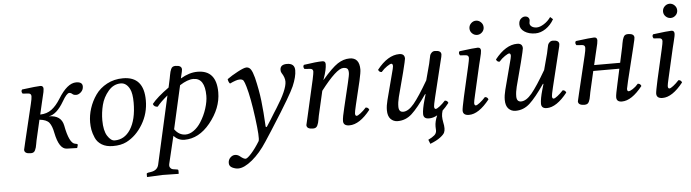

<svg xmlns="http://www.w3.org/2000/svg" viewBox="-50 -836 4653 1293"><g transform="rotate(-5 2276.0 -190.0)"><path d="M471.2 -355Q454.1 -355 445.1 -363.5Q436 -372.1 424.8 -372.1Q407.7 -372.1 377 -318.8Q328.1 -234.9 273.9 -227.1Q357.9 -227.1 372.1 -157.2Q395 -34.2 435.1 -27.8L441.9 -26.9Q451.7 -24.9 452.1 -19L446.8 0L444.8 2L376 0Q324.2 -2 301.8 -112.8Q293 -159.7 275.4 -182.4Q257.8 -205.1 209.5 -210L177.7 -71.8Q176.3 -64.5 173.6 -49.3Q170.9 -34.2 168.7 -26.1Q166.5 -18.1 162.1 -8.3Q157.7 1.5 150.4 5.6Q143.1 9.8 131.8 9.8Q88.9 9.8 88.9 -17.1Q88.9 -19 101.6 -71.8L161.1 -320.8Q169.9 -356.9 169.9 -372.1Q169.9 -390.1 151.9 -392.1L111.8 -395Q100.6 -411.1 110.8 -422.9Q212.9 -436 234.9 -436Q255.4 -436 255.4 -415Q255.4 -407.2 252.7 -393.6Q250 -379.9 243.9 -356Q237.8 -332 235.4 -320.3L217.8 -244.1Q263.2 -245.1 295.2 -269Q327.1 -293 355 -337.9Q417 -439 477.1 -439Q520 -439 520 -408.2Q520 -385.3 503.7 -370.1Q487.3 -355 471.2 -355Z M630.9 -169.9Q630.9 -99.1 653.8 -63Q676.8 -26.9 702.6 -26.9Q768.6 -26.9 808.6 -87.9Q851.6 -153.8 851.6 -270Q851.6 -331.1 836.4 -361.8Q814 -405.8 775.9 -405.8Q727.1 -405.8 691.9 -364.5Q656.7 -323.2 643.8 -272Q630.9 -220.7 630.9 -169.9ZM547.9 -162.1Q547.9 -209 563.2 -256.6Q578.6 -304.2 607.7 -345.7Q636.7 -387.2 685.3 -413.1Q733.9 -439 793.9 -439Q935.1 -439 934.6 -276.9Q934.6 -189.9 890.6 -116.5Q846.7 -43 779.8 -8.8Q741.7 10.3 687.5 9.8Q642.6 9.8 612.5 -8.5Q582.5 -26.9 569.6 -56.9Q556.6 -86.9 552.2 -111.6Q547.9 -136.2 547.9 -162.1Z M1182.6 -403.8Q1241.7 -439 1297.4 -439Q1425.3 -439 1425.3 -289.1Q1425.3 -182.1 1344.7 -83Q1268.6 9.8 1171.4 9.8Q1129.4 9.8 1098.6 -22.9L1054.7 161.1Q1050.8 177.2 1056.6 186.5Q1062.5 195.8 1069.6 198.5Q1076.7 201.2 1087.4 202.1L1106.4 205.1Q1112.3 206.1 1112.3 212.9V232.9L1110.4 234.9Q1042.5 232.9 1003.4 232.9L899.4 237.8L897.5 235.8V216.8Q897.5 210.9 907.7 209L926.3 206.1Q971.2 199.2 979.5 161.1L1082.5 -297.9Q1032.7 -256.8 1010.7 -228Q985.8 -228 979.5 -249Q1013.7 -292 1094.7 -350.1L1107.4 -409.2Q1108.4 -415 1111.6 -431.6Q1114.7 -448.2 1116.7 -455.1Q1118.7 -461.9 1123 -472.4Q1127.4 -482.9 1135 -487.1Q1142.6 -491.2 1153.3 -491.2Q1195.3 -491.2 1195.3 -463.9Q1195.3 -459 1192.9 -448Q1190.4 -437 1187 -423.3Q1183.6 -409.7 1182.6 -403.8ZM1343.3 -272.9Q1343.3 -393.1 1265.6 -393.1Q1226.6 -393.1 1173.3 -358.9L1107.4 -66.9Q1137.2 -24.9 1181.6 -24.9Q1209.5 -24.9 1237.3 -44.7Q1265.1 -64.5 1285.6 -96.7Q1313 -139.2 1328.1 -187Q1343.3 -234.9 1343.3 -272.9Z M1757.8 0 1712.4 69.8Q1664.6 144 1609.9 189Q1555.2 233.9 1515.1 233.9Q1496.1 233.9 1475.1 223.9Q1454.1 213.9 1454.1 191.9Q1454.1 169.9 1468.8 155.5Q1483.4 141.1 1500.5 141.1Q1519.5 141.1 1535.2 154.8Q1557.1 172.9 1570.3 172.9Q1581.5 172.9 1609.9 141.4Q1638.2 109.9 1667.5 62Q1676.3 42 1658.2 -95.9Q1640.1 -233.9 1618.2 -309.1Q1608.9 -340.8 1602.5 -351.1Q1595.7 -362.8 1574.7 -362.3Q1554.7 -362.3 1509.3 -340.8Q1499 -350.6 1496.1 -371.6Q1525.4 -393.1 1568.6 -416Q1611.8 -439 1628.4 -439Q1646.5 -439 1658 -422.4Q1669.4 -405.8 1680.2 -365.2Q1700.7 -280.3 1709.2 -206.8Q1717.8 -133.3 1723.1 -30.3L1730 -27.3Q1741.2 -43.9 1760.5 -74.5Q1779.8 -105 1786.1 -116.2L1806.6 -148.4Q1881.8 -266.6 1882.3 -321.3Q1882.3 -349.6 1861.3 -381.3Q1856 -389.6 1856 -401.9Q1856 -439 1902.3 -439Q1954.6 -439 1954.6 -391.6Q1954.6 -348.1 1927.7 -285.2Q1915 -255.9 1879.2 -195.3Q1843.3 -134.8 1832.5 -118.2Z M2341.3 -124Q2330.1 -76.2 2330.1 -66.9Q2330.1 -49.8 2340.3 -49.8Q2348.1 -49.8 2367.2 -64.5Q2386.2 -79.1 2405.3 -100.1Q2422.4 -100.1 2428.2 -83Q2355 9.8 2286.1 9.8Q2245.1 9.8 2245.1 -22.9Q2245.1 -46.9 2262.2 -115.2L2300.3 -274.9Q2313.5 -330.1 2313 -342.8Q2313 -364.7 2304.7 -371.8Q2296.4 -378.9 2278.3 -378.9Q2232.4 -378.9 2124 -237.8L2085.9 -71.8Q2084.5 -64.5 2081.8 -49.3Q2079.1 -34.2 2076.9 -26.1Q2074.7 -18.1 2070.3 -8.3Q2065.9 1.5 2058.6 5.6Q2051.3 9.8 2040 9.8Q1997.1 9.8 1997.1 -17.1Q1997.1 -19 2009.8 -71.8L2066.4 -320.8Q2075.2 -362.8 2075.2 -372.1Q2075.2 -390.1 2057.1 -392.1L2017.1 -395Q2005.9 -411.1 2016.1 -422.9Q2103 -436 2142.1 -436Q2162.6 -436 2162.6 -415Q2162.6 -379.9 2141.6 -320.3L2138.2 -311L2139.2 -310.1Q2205.1 -387.2 2244.6 -413.1Q2284.2 -439 2326.2 -439Q2392.1 -439 2392.1 -358.9Q2392.1 -339.8 2379.4 -283.2Z M2944.8 -412.1Q2944.8 -407.2 2942.4 -396Q2939.9 -384.8 2936.3 -371.3Q2932.6 -357.9 2931.6 -352.1L2876 -124Q2864.7 -76.2 2864.7 -66.9Q2864.7 -49.8 2875 -49.8Q2882.8 -49.8 2901.9 -64.5Q2920.9 -79.1 2939.9 -100.1Q2957 -100.1 2962.9 -83Q2940.4 -54.2 2919.4 -34.7Q2913.1 -14.2 2912.6 2.9Q2912.6 22.9 2917 44.9Q2921.9 66.9 2921.9 85Q2921.9 101.1 2916.3 114Q2910.6 127 2886.2 145.5Q2861.8 164.1 2817.9 181.2L2806.6 152.8Q2834.5 139.6 2849.1 126.7Q2863.8 113.8 2863.8 94.2Q2863.8 92.3 2863.3 83.7Q2862.8 75.2 2862.8 67.9Q2862.8 34.2 2880.4 -5.9Q2852.1 10.3 2823.7 9.8Q2786.6 9.8 2786.6 -22.9Q2786.6 -55.2 2803.7 -115.2L2814.9 -153.8L2812 -155.8Q2751 -66.9 2709 -28.6Q2667 9.8 2612.8 9.8Q2584 9.8 2564.9 -10Q2545.9 -29.8 2545.9 -69.8Q2545.9 -99.6 2555.7 -137.2L2599.6 -305.2Q2612.8 -353 2612.8 -361.8Q2612.8 -378.9 2602.5 -378.9Q2594.7 -378.9 2573.2 -364.5Q2551.8 -350.1 2533.7 -329.1Q2516.6 -329.1 2510.7 -346.2Q2584 -439 2661.6 -439Q2697.8 -439 2697.8 -405.8Q2697.8 -397.9 2676.8 -314L2633.8 -150.9Q2625 -115.7 2625 -86.9Q2625 -49.8 2654.8 -49.8Q2689.9 -49.8 2728.3 -95.9Q2766.6 -142.1 2827.6 -247.1L2856.9 -356.9Q2858.9 -364.7 2862.8 -384.8Q2866.7 -404.8 2869.1 -413.3Q2871.6 -421.9 2880.6 -430.4Q2889.6 -439 2902.8 -439Q2944.8 -439 2944.8 -412.1Z M3162.4 -535.9Q3147.9 -549.8 3147.9 -569.8Q3147.9 -589.8 3162.4 -604Q3176.8 -618.2 3195.8 -618.2Q3214.8 -618.2 3229.2 -604Q3243.7 -589.8 3243.7 -569.8Q3243.7 -549.8 3229.2 -535.9Q3214.8 -522 3195.8 -522Q3176.8 -522 3162.4 -535.9ZM3191.9 -320.3 3147 -124Q3135.7 -76.2 3135.7 -66.9Q3135.7 -49.8 3146 -49.8Q3153.8 -49.8 3172.9 -64.5Q3191.9 -79.1 3210.9 -100.1Q3228 -100.1 3233.9 -83Q3160.6 9.8 3094.7 9.8Q3053.7 9.8 3053.7 -22.9Q3053.7 -37.1 3070.8 -115.2L3117.7 -320.8Q3126.5 -358.9 3127 -372.1Q3127 -390.1 3108.9 -392.1L3068.8 -395Q3057.6 -411.1 3067.9 -422.9Q3169.9 -436 3191.9 -436Q3212.4 -436 3212.4 -415Q3212.4 -407.2 3209.7 -394Q3207 -380.9 3200.7 -355.7Q3194.3 -330.6 3191.9 -320.3Z M3728.5 -352.1 3672.9 -124Q3661.6 -76.2 3661.6 -66.9Q3661.6 -49.8 3671.9 -49.8Q3679.7 -49.8 3698.7 -64.5Q3717.8 -79.1 3736.8 -100.1Q3753.9 -100.1 3759.8 -83Q3686.5 9.8 3620.6 9.8Q3583.5 9.8 3583.5 -22.9Q3583.5 -55.2 3600.6 -115.2L3611.8 -153.8L3608.9 -155.8Q3547.9 -66.9 3505.9 -28.6Q3463.9 9.8 3409.7 9.8Q3380.9 9.8 3361.8 -10Q3342.8 -29.8 3342.8 -69.8Q3342.8 -99.6 3352.5 -137.2L3396.5 -305.2Q3409.7 -353 3409.7 -361.8Q3409.7 -378.9 3399.4 -378.9Q3391.6 -378.9 3370.1 -364.5Q3348.6 -350.1 3330.6 -329.1Q3313.5 -329.1 3307.6 -346.2Q3380.9 -439 3458.5 -439Q3494.6 -439 3494.6 -405.8Q3494.6 -397.9 3473.6 -314L3430.7 -150.9Q3421.9 -115.7 3421.9 -86.9Q3421.9 -49.8 3451.7 -49.8Q3486.8 -49.8 3525.1 -95.9Q3563.5 -142.1 3624.5 -247.1L3653.8 -356.9Q3655.8 -364.7 3659.7 -384.8Q3663.6 -404.8 3666 -413.3Q3668.5 -421.9 3677.5 -430.4Q3686.5 -439 3699.7 -439Q3741.7 -439 3741.7 -412.1Q3741.7 -407.2 3739.3 -396Q3736.8 -384.8 3733.2 -371.3Q3729.5 -357.9 3728.5 -352.1ZM3713.9 -583Q3691.9 -543.9 3657.7 -521Q3623.5 -498 3587.9 -498Q3543.9 -498 3514.4 -517.6Q3484.9 -537.1 3484.9 -566.9Q3484.9 -591.8 3498.3 -604.5Q3511.7 -617.2 3525.9 -617.2Q3541 -617.2 3548.8 -609.1Q3556.6 -601.1 3556.6 -589.8Q3556.6 -585.9 3555.2 -580.1Q3553.7 -574.2 3553.7 -569.8Q3553.7 -555.7 3566.7 -546.4Q3579.6 -537.1 3600.6 -537.1Q3621.6 -537.1 3649.2 -554.4Q3676.8 -571.8 3695.8 -599.1Z M3845.2 -71.8 3904.8 -320.8Q3913.6 -356.9 3913.6 -372.1Q3913.6 -390.1 3895.5 -392.1L3855.5 -395Q3844.2 -411.1 3854.5 -422.9Q3956.5 -436 3978.5 -436Q3999 -436 3999 -415Q3999 -407.2 3996.3 -393.6Q3993.7 -379.9 3987.5 -356Q3981.4 -332 3979 -320.3L3962.9 -251H4138.7L4161.6 -356.9Q4162.6 -362.8 4165.5 -379.4Q4168.5 -396 4170.7 -403.1Q4172.9 -410.2 4177.2 -420.7Q4181.6 -431.2 4189.2 -435.1Q4196.8 -439 4207.5 -439Q4249.5 -439 4249.5 -412.1Q4249.5 -407.2 4247.1 -396Q4244.6 -384.8 4241.2 -371.3Q4237.8 -357.9 4236.8 -352.1L4180.7 -124Q4169.4 -76.2 4169.4 -71.8Q4169.4 -54.7 4179.7 -55.2Q4188.5 -55.2 4207.5 -67.1Q4226.6 -79.1 4244.6 -100.1Q4261.7 -100.1 4267.6 -83Q4194.3 9.8 4128.4 9.8Q4091.3 9.8 4091.8 -22.9Q4091.8 -40 4108.9 -115.2L4129.9 -211.9H3953.6L3921.4 -71.8Q3919.9 -64.5 3917.2 -49.3Q3914.6 -34.2 3912.4 -26.1Q3910.2 -18.1 3905.8 -8.3Q3901.4 1.5 3894 5.6Q3886.7 9.8 3875.5 9.8Q3832.5 9.8 3832.5 -17.1Q3832.5 -19 3845.2 -71.8Z M4470.9 -535.9Q4456.5 -549.8 4456.5 -569.8Q4456.5 -589.8 4470.9 -604Q4485.4 -618.2 4504.4 -618.2Q4523.4 -618.2 4537.8 -604Q4552.2 -589.8 4552.2 -569.8Q4552.2 -549.8 4537.8 -535.9Q4523.4 -522 4504.4 -522Q4485.4 -522 4470.9 -535.9ZM4500.5 -320.3 4455.6 -124Q4444.3 -76.2 4444.3 -66.9Q4444.3 -49.8 4454.6 -49.8Q4462.4 -49.8 4481.4 -64.5Q4500.5 -79.1 4519.5 -100.1Q4536.6 -100.1 4542.5 -83Q4469.2 9.8 4403.3 9.8Q4362.3 9.8 4362.3 -22.9Q4362.3 -37.1 4379.4 -115.2L4426.3 -320.8Q4435.1 -358.9 4435.5 -372.1Q4435.5 -390.1 4417.5 -392.1L4377.4 -395Q4366.2 -411.1 4376.5 -422.9Q4478.5 -436 4500.5 -436Q4521 -436 4521 -415Q4521 -407.2 4518.3 -394Q4515.6 -380.9 4509.3 -355.7Q4502.9 -330.6 4500.5 -320.3Z"/></g></svg>

Font: Linux Libertine
Style: Italic
Weight: 400
Italic angle: -12°
Designer: Philipp H. Poll
Foundry: Philipp H. Poll
Version: Version 5.1.6 ; ttfautohint (v0.9)